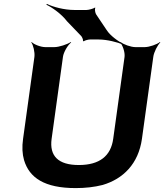

<svg xmlns="http://www.w3.org/2000/svg" viewBox="-20 -952 840 982"><path d="M383 -108C278 -108 232 -154 244 -242L302 -661C305 -685 327 -722 344 -735L342 -737C324 -725 282 -711 258 -711H212C188 -711 153 -725 142 -737L140 -735C150 -722 159 -685 156 -661L98 -242C92 -201 94 -164 103 -133C130 -43 207 10 367 10C416 10 462 5 505 -6C610 -37 688 -114 706 -242L764 -661C767 -685 786 -722 800 -735L798 -737C783 -725 744 -711 720 -711H673C649 -711 611 -725 597 -737L594 -735C607 -722 620 -685 617 -661L559 -242C547 -154 489 -108 383 -108ZM525 -799 472 -878C467 -885 463 -906 468 -912L465 -913C459 -908 433 -901 423 -901H360C308 -901 250 -917 220 -932L217 -928C247 -914 296 -879 322 -844L396 -767C400 -762 407 -747 404 -742L409 -741C412 -745 432 -750 440 -750H485C527 -750 582 -736 609 -724L612 -727C585 -740 543 -770 525 -799Z"/></svg>

Font: Asimov
Style: EdgeWideIt
Weight: 500
Designer: Google
Version: Version 2.000980: 2014